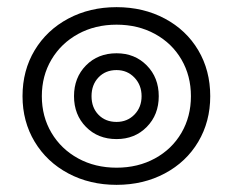

<svg xmlns="http://www.w3.org/2000/svg" viewBox="-20 -545 651 537"><path d="M43 -276Q43 -348 77 -404.5Q111 -461 171 -493Q231 -525 306 -525Q381 -525 441 -493Q501 -461 534.5 -404.5Q568 -348 568 -276Q568 -205 534.5 -148.5Q501 -92 441 -60Q381 -28 306 -28Q231 -28 171 -60Q111 -92 77 -148.5Q43 -205 43 -276ZM514 -276Q514 -333 487.5 -378.5Q461 -424 413.5 -450Q366 -476 306 -476Q246 -476 198.5 -450Q151 -424 124 -378.5Q97 -333 97 -276Q97 -219 124 -173.5Q151 -128 198.5 -102Q246 -76 306 -76Q366 -76 413.5 -102Q461 -128 487.5 -173.5Q514 -219 514 -276ZM187 -276Q187 -328 220.5 -362Q254 -396 306 -396Q357 -396 390.5 -362Q424 -328 424 -276Q424 -224 390.5 -190Q357 -156 306 -156Q254 -156 220.5 -190Q187 -224 187 -276ZM376 -276Q376 -307 356 -328Q336 -349 306 -349Q275 -349 255.5 -328.5Q236 -308 236 -276Q236 -244 255.5 -224Q275 -204 306 -204Q336 -204 356 -224.5Q376 -245 376 -276Z"/></svg>

Font: LINE Seed Sans TH App
Style: Regular
Weight: 400
Designer: Dalton Maag Ltd | Thai characters by Cadson Demak Co.,Ltd.
Foundry: Dalton Maag Ltd
Version: Version 1.003